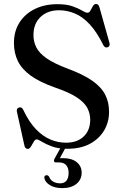

<svg xmlns="http://www.w3.org/2000/svg" viewBox="-20 -733 618 964"><path d="M290 -1.5H314.5L277 68L263 63Q270 62 277.5 61.5Q285 61 296 61Q340.5 61 365.2 81.2Q390 101.5 390 133.5Q390 168.5 364 190Q338 211.5 292.5 211.5Q255 211.5 230.5 196.5Q206 181.5 202.5 160Q202 154 205 150.5Q208 147 212.5 147Q217 146 220.5 148.2Q224 150.5 226.5 154Q233 171.5 248.2 179.5Q263.5 187.5 281.5 187.5Q324.5 187.5 324.5 134Q324.5 110.5 312.5 96.5Q300.5 82.5 276.5 82.5H261.5Q253.5 82.5 251.5 77.5Q249.5 72.5 252.5 66ZM318 14Q272 14 240.8 2.2Q209.5 -9.5 190.8 -21.2Q172 -33 164 -33Q157.5 -33 152.2 -25.8Q147 -18.5 142.2 -9Q137.5 0.5 132 7.5Q126.5 14.5 119.5 14.5Q113 14.5 108.8 10.5Q104.5 6.5 102.5 -2.5L64.5 -174Q63.5 -181 66 -186Q68.5 -191 75 -193Q82 -195.5 87.2 -192.8Q92.5 -190 96.5 -182Q125.5 -120.5 160.2 -84.5Q195 -48.5 233.2 -32.5Q271.5 -16.5 311.5 -16.5Q367.5 -16.5 400 -47.5Q432.5 -78.5 433 -131Q433 -163 418.5 -190.8Q404 -218.5 366 -243.8Q328 -269 256.5 -293.5Q181 -320 135.8 -352.2Q90.5 -384.5 70.2 -425.2Q50 -466 50 -517.5Q50 -576 77.8 -619.8Q105.5 -663.5 154.8 -687.8Q204 -712 268 -712Q314.5 -712 344.2 -701.5Q374 -691 391.8 -680Q409.5 -669 419 -669Q428.5 -669 434.2 -680Q440 -691 446.2 -702Q452.5 -713 462 -713Q468.5 -713 472.8 -709Q477 -705 480 -694L529.5 -518Q532 -510 529.5 -504Q527 -498 520.5 -495.5Q513.5 -493.5 508 -496.2Q502.5 -499 499 -506Q466.5 -572 430.8 -610.5Q395 -649 356.2 -665.2Q317.5 -681.5 276.5 -681.5Q219 -681.5 183.5 -647.8Q148 -614 148 -557Q148 -523.5 162.5 -494.8Q177 -466 214.2 -440Q251.5 -414 319.5 -388.5Q398 -359.5 443.5 -327.5Q489 -295.5 508.5 -257Q528 -218.5 527.5 -171Q527.5 -120 502.8 -78Q478 -36 431.5 -11Q385 14 318 14Z"/></svg>

Font: Fraunces 60pt
Style: Regular
Weight: 400
Version: Version 1.000;[b76b70a41]